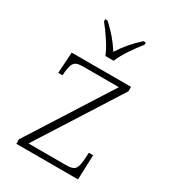

<svg xmlns="http://www.w3.org/2000/svg" viewBox="-186 -866 865 965"><g transform="rotate(30 247.0 -383.0)"><path d="M230 -606H278C295 -651 341 -715 372 -753V-766H358C310 -722 284 -690 254 -644C224 -690 198 -722 150 -766H137V-753C168 -715 213 -651 230 -606ZM63 0H421L426 -143H401L399 -104C394 -51 387 -32 336 -32H115L419 -510V-536H75L67 -414H92L93 -433C100 -487 107 -504 159 -504H367L63 -26Z"/></g></svg>

Font: Noto Serif Gurmukhi ExtraLight
Style: Regular
Weight: 200
Designer: Vaibhav Singh and the Monotype Design Team
Foundry: Monotype Imaging Inc.
Version: Version 2.004